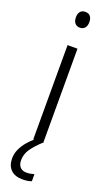

<svg xmlns="http://www.w3.org/2000/svg" viewBox="-181 -764 581 1018"><g transform="rotate(20 109.0 -255.5)"><path d="M137 -532V0H81V-532ZM110 -730Q129 -730 138.5 -718Q148 -706 148 -686Q148 -665 138 -653Q128 -641 110 -641Q92 -641 82 -653Q72 -665 72 -686Q72 -706 81.5 -718Q91 -730 110 -730ZM58 125Q58 150 70.5 164Q83 178 107 178Q121 178 132 175.5Q143 173 150 171V211Q140 215 127.5 217Q115 219 99 219Q57 219 33.5 196.5Q10 174 10 132Q10 106 21.5 80.5Q33 55 53.5 31.5Q74 8 101 -12L134 0Q99 32 78.5 61.5Q58 91 58 125Z"/></g></svg>

Font: Noto Sans Hebrew SemiCondensed Light
Style: Regular
Weight: 300
Width: 4
Designer: Monotype Design Team
Foundry: Monotype Imaging Inc.
Version: Version 2.003